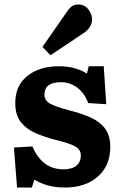

<svg xmlns="http://www.w3.org/2000/svg" viewBox="-20 -821 539 855"><path d="M56 14 42 -164 124 -169Q168 -67 262 -67Q301 -67 320.5 -83.5Q340 -100 340 -129Q340 -155 315 -169Q290 -183 228 -198Q181 -210 140 -227.5Q99 -245 73.5 -276.5Q48 -308 48 -362Q48 -440 102 -483Q156 -526 243 -526Q282 -526 314.5 -516.5Q347 -507 367 -493L375 -526H442L453 -357L373 -362Q356 -407 323.5 -431Q291 -455 252 -455Q178 -455 178 -400Q178 -374 202 -360Q226 -346 287 -330Q343 -316 384 -297.5Q425 -279 448 -248.5Q471 -218 471 -166Q471 -83 415.5 -34.5Q360 14 270 14Q225 14 191 4Q157 -6 133 -21L122 14ZM205 -575 169 -612 279 -770Q291 -788 302.5 -794.5Q314 -801 328 -801Q350 -801 363.5 -789.5Q377 -778 383.5 -762.5Q390 -747 390 -734Q390 -700 353 -674Z"/></svg>

Font: Literata 12pt
Style: Bold
Weight: 700
Designer: Latin by Veronika Burian and Jose Scaglione. Greek by Irene Vlachou. Cyrillic by Vera Evstafieva.
Foundry: TypeTogether
Version: Version 3.002